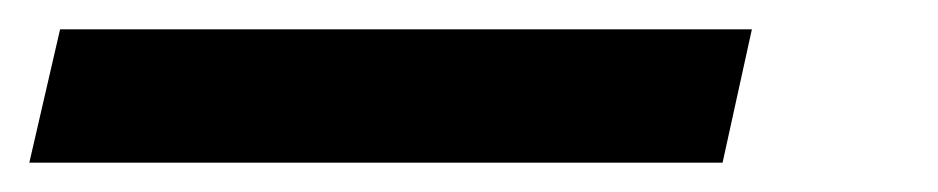

<svg xmlns="http://www.w3.org/2000/svg" viewBox="-49 -5 640 131"><path d="M-29 106H444L464 15H-8Z"/></svg>

Font: Racing Sans One
Style: Regular
Weight: 400
Designer: Pablo Impallari, Rodrigo Fuenzalida
Foundry: Pablo Impallari, Rodrigo Fuenzalida
Version: Version 1.001